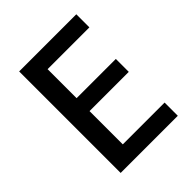

<svg xmlns="http://www.w3.org/2000/svg" viewBox="-199 -835 955 955"><g transform="rotate(-45 278.5 -357.0)"><path d="M497 0H95V-714H497V-622H203V-418H479V-327H203V-93H497Z"/></g></svg>

Font: Noto Sans Medium
Style: Regular
Weight: 500
Designer: Monotype Design Team
Foundry: Monotype Imaging Inc.
Version: Version 2.007